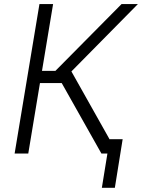

<svg xmlns="http://www.w3.org/2000/svg" viewBox="-20 -747 697 934"><path d="M473.4 0 280.2 -343H174.4L117.5 0H51.1L171.9 -727.3H238.3L184.3 -402.3H249.6L571.4 -727.3H650.9L327.4 -399.5L513.5 -68.5L513.8 -70H576.7L538.7 166.5H475.5L502.5 0Z"/></svg>

Font: Karasuma Gothic
Style: Light Italic
Weight: 300
Italic angle: 9.39998°
Designer: Rasmus Andersson / Ryoko Nishizuka
Foundry: rsms
Version: Version 1.00